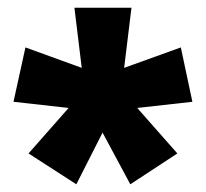

<svg xmlns="http://www.w3.org/2000/svg" viewBox="-20 -782 534 498"><path d="M321 -762H173L192 -606L46 -659L15 -518L158 -502L54 -384L178 -304L246 -438L318 -304L440 -384L336 -502L479 -518L449 -659L302 -606Z"/></svg>

Font: Noto Sans Condensed Black
Style: Regular
Weight: 900
Width: 3
Designer: Monotype Design Team
Foundry: Monotype Imaging Inc.
Version: Version 2.013